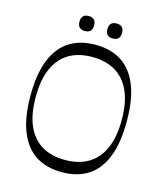

<svg xmlns="http://www.w3.org/2000/svg" viewBox="-126 -953 909 1063"><g transform="rotate(15 328.0 -422.0)"><path d="M328 15Q240 15 178.5 -24.5Q117 -64 84.5 -145Q52 -226 52 -350Q52 -475 84.5 -555.5Q117 -636 178.5 -675.5Q240 -715 328 -715Q417 -715 478 -675.5Q539 -636 571.5 -555.5Q604 -475 604 -350Q604 -226 572 -145Q540 -64 478.5 -24.5Q417 15 328 15ZM328 -55Q406 -55 461 -87.5Q516 -120 545.5 -185.5Q575 -251 575 -350Q575 -449 545.5 -514.5Q516 -580 461 -612.5Q406 -645 328 -645Q250 -645 195 -612.5Q140 -580 111 -514.5Q82 -449 82 -350Q82 -251 111 -185.5Q140 -120 195 -87.5Q250 -55 328 -55ZM250 -773Q208 -773 208 -816Q208 -838 219 -848.5Q230 -859 250 -859Q270 -859 281 -848.5Q292 -838 292 -816Q292 -794 281 -783.5Q270 -773 250 -773ZM410 -773Q368 -773 368 -816Q368 -838 379 -848.5Q390 -859 410 -859Q430 -859 441 -848.5Q452 -838 452 -816Q452 -794 441 -783.5Q430 -773 410 -773Z"/></g></svg>

Font: Ojuju
Style: Regular
Weight: 400
Designer: Chisaokwu Joboson, Mirko Velimirovic
Foundry: Udi Foundry
Version: Version 1.000